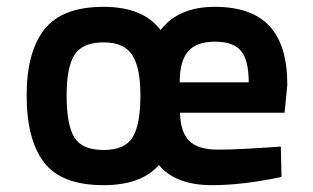

<svg xmlns="http://www.w3.org/2000/svg" viewBox="-20 -531 916 562"><path d="M618 -93Q654 -93 700 -95.5Q746 -98 774 -100L802 -102L804 -13Q690 11 601 11Q494 11 445 -48Q394 11 283 11Q160 11 109 -55.5Q58 -122 58 -252Q58 -379 110 -445Q162 -511 283 -511Q399 -511 450 -443Q502 -511 609 -511Q716 -511 768.5 -455Q821 -399 821 -283L813 -201H507Q508 -145 533.5 -119Q559 -93 618 -93ZM391 -252Q391 -333 367 -370Q343 -407 283 -407Q222 -407 198.5 -371Q175 -335 175 -252Q175 -166 197.5 -129Q220 -92 283 -92Q346 -92 368.5 -129.5Q391 -167 391 -252ZM506 -290H708Q708 -355 685.5 -382Q663 -409 609 -409Q555 -409 530.5 -380.5Q506 -352 506 -290Z"/></svg>

Font: TitilliumText22L Rg
Style: Bold
Weight: 700
Designer: Campivisivi
Foundry: Campivisivi
Version: 1.000